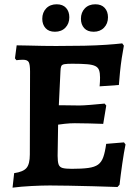

<svg xmlns="http://www.w3.org/2000/svg" viewBox="-20 -853 636 883"><path d="M37.7 10 45.1 -56.7Q86.9 -62.7 102 -80.7Q117.2 -98.6 117.2 -142.6L118.2 -524.2Q118.2 -556.7 112.1 -567.4Q106 -578.2 85.7 -578.2Q80.2 -578.2 71.1 -577.7Q62 -577.2 55.3 -576.2L48.8 -584.7L56.7 -644.5Q80 -644.5 111.9 -643.5Q143.8 -642.5 177.5 -642Q211.1 -641.5 238.1 -641.5Q310.4 -641.5 367.4 -642.7Q424.4 -644 467.9 -647Q511.4 -650 542.2 -653.5L549.7 -643Q544.7 -617.6 539.9 -585.7Q535.1 -553.7 531.9 -521.5Q528.7 -489.4 526.7 -462.1L438.1 -455.9Q439.1 -464.4 439.6 -476.8Q440.1 -489.2 440.1 -496.2Q440.1 -517 435.8 -529.7Q431.5 -542.4 418.8 -548.9Q406.1 -555.5 380.3 -557.7Q354.5 -559.9 311.9 -559.9Q288 -559.9 276.4 -557.9Q264.8 -555.9 261.7 -548.8Q258.7 -541.7 258.1 -526.4L247.7 -309.1L245 -136.6Q245 -110 249.3 -97.3Q253.7 -84.6 267.2 -80.6Q280.8 -76.6 310 -76.6Q356.9 -76.6 386.1 -80.6Q415.3 -84.6 431.2 -96.1Q447 -107.7 455.1 -130.6Q463.2 -153.5 468.3 -191.4L550.2 -198.2L557.3 -188.6Q549.8 -152.2 542.3 -100Q534.8 -47.7 529.8 -3.5L520.3 7Q465.7 5 407.1 3.5Q348.5 2 296.7 1Q244.8 0 209.2 0Q172.8 0 124.7 2.5Q76.6 5 37.7 10ZM235.5 -278.2 243.1 -368.9Q250.1 -368.9 268.1 -368.9Q286.1 -368.9 307 -368.4Q328 -367.9 344.6 -367.9Q361.1 -367.9 395.9 -370.7Q430.7 -373.5 461.1 -376.6L468.7 -367.6L454.7 -283.3Q428.6 -284.3 390 -285.3Q351.4 -286.3 323.8 -286.3Q301.6 -286.3 277 -283.6Q252.4 -280.9 235.5 -278.2ZM410.8 -707Q382.2 -707 367.2 -723.6Q352.2 -740.3 352.2 -766.6Q352.2 -795.7 370.2 -814.5Q388.3 -833.3 418.4 -833.3Q446.5 -833.3 461.5 -816.7Q476.6 -800.1 476.6 -773.6Q476.6 -744.6 458.5 -725.8Q440.4 -707 410.8 -707ZM232.6 -707Q204.5 -707 189.5 -723.6Q174.4 -740.3 174.4 -766.6Q174.4 -795.7 192.5 -814.5Q210.6 -833.3 240.7 -833.3Q268.8 -833.3 283.8 -816.7Q298.8 -800.1 298.8 -773.6Q298.8 -744.6 280.8 -725.8Q262.7 -707 232.6 -707Z"/></svg>

Font: Alegreya
Style: Regular
Weight: 400
Designer: Juan Pablo del Peral
Foundry: Huerta Tipografica
Version: Version 2.009